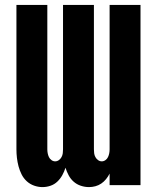

<svg xmlns="http://www.w3.org/2000/svg" viewBox="-20 -755 640 783"><path d="M153 8Q136 8 119 2Q102 -4 89 -16Q76 -28 68 -44Q60 -60 55.5 -77Q51 -94 49 -111.5Q47 -129 47 -146V-735H173V-146Q173 -138 174.5 -130Q176 -122 179.5 -114.5Q183 -107 190 -102Q197 -97 205 -97Q213 -97 220 -102Q227 -107 231 -114.5Q235 -122 236 -130Q237 -138 237 -146V-735H363V-146Q363 -138 364 -130Q365 -122 369 -114.5Q373 -107 380 -102Q387 -97 395 -97Q403 -97 410 -102Q417 -107 420.5 -114.5Q424 -122 425.5 -130Q427 -138 427 -146V-735H553V0H427V-47Q421 -35 412.5 -24.5Q404 -14 393 -6.5Q382 1 369 4.5Q356 8 343 8Q326 8 309.5 2.5Q293 -3 280.5 -14Q268 -25 260 -40Q252 -55 247 -71Q242 -55 234 -40.5Q226 -26 214 -14.5Q202 -3 186 2.5Q170 8 153 8Z"/></svg>

Font: Iosevka SS04 XBd Ex
Style: Regular
Weight: 800
Width: 7
Monospace: yes
Designer: Belleve Invis
Foundry: Belleve Invis
Version: Version 19.0.0; ttfautohint (v1.8.4)